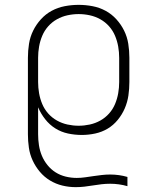

<svg xmlns="http://www.w3.org/2000/svg" viewBox="-20 -548 640 791"><path d="M292 223Q264 223 237 216.5Q210 210 186 195.5Q162 181 144 159.5Q126 138 114.5 113Q103 88 99 60.5Q95 33 95 5V-310Q95 -339 99.5 -367.5Q104 -396 116.5 -421.5Q129 -447 148.5 -468.5Q168 -490 193 -503.5Q218 -517 246.5 -522.5Q275 -528 304 -528Q333 -528 361.5 -522.5Q390 -517 415 -503.5Q440 -490 459.5 -468.5Q479 -447 491.5 -421.5Q504 -396 508.5 -367.5Q513 -339 513 -310V-210Q513 -182 509 -154.5Q505 -127 494 -101.5Q483 -76 465 -54Q447 -32 423.5 -18Q400 -4 372.5 2Q345 8 317 8Q288 8 260 2Q232 -4 208 -19Q184 -34 166 -57Q148 -80 137 -106V5Q137 28 140.5 50.5Q144 73 152.5 93.5Q161 114 175.5 132Q190 150 209 162Q228 174 250.5 179.5Q273 185 296 185Q313 185 330.5 182.5Q348 180 365 177.5Q382 175 399.5 173Q417 171 434 171Q452 171 470 173.5Q488 176 505 181V219Q488 214 470 211.5Q452 209 434 209Q416 209 398.5 211Q381 213 363 216Q345 219 327.5 221Q310 223 292 223ZM304 -30Q327 -30 350 -35Q373 -40 393.5 -51.5Q414 -63 429.5 -80.5Q445 -98 454 -119.5Q463 -141 467 -164Q471 -187 471 -210V-310Q471 -333 467 -356Q463 -379 454 -400.5Q445 -422 429.5 -439.5Q414 -457 393.5 -468.5Q373 -480 350 -485Q327 -490 304 -490Q281 -490 258 -485Q235 -480 214.5 -468.5Q194 -457 178.5 -439.5Q163 -422 154 -400.5Q145 -379 141 -356Q137 -333 137 -310V-210Q137 -187 141 -164Q145 -141 154 -119.5Q163 -98 178.5 -80.5Q194 -63 214.5 -51.5Q235 -40 258 -35Q281 -30 304 -30Z"/></svg>

Font: Iosevka Extralight Extended
Style: Regular
Weight: 200
Width: 7
Monospace: yes
Designer: Belleve Invis
Foundry: Belleve Invis
Version: Version 32.5.0; ttfautohint (v1.8.4)